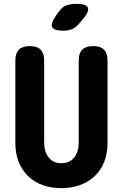

<svg xmlns="http://www.w3.org/2000/svg" viewBox="-20 -970 640 1000"><path d="M60 -655Q60 -693 78.5 -711.5Q97 -730 135 -730Q173 -730 191.5 -711.5Q210 -693 210 -655V-225Q210 -204 215.5 -185Q221 -166 232 -151.5Q243 -137 260 -128.5Q277 -120 300 -120Q323 -120 340 -128.5Q357 -137 368 -151.5Q379 -166 384.5 -185Q390 -204 390 -225V-655Q390 -693 408.5 -711.5Q427 -730 465 -730Q503 -730 521.5 -711.5Q540 -693 540 -655V-224Q540 -170 522.5 -126.5Q505 -83 473.5 -53Q442 -23 397.5 -6.5Q353 10 300 10Q246 10 202 -6Q158 -22 126.5 -52.5Q95 -83 77.5 -126.5Q60 -170 60 -224ZM311 -810Q260 -810 251.5 -829Q243 -848 272 -889L287 -910Q305 -935 327 -942.5Q349 -950 378 -950Q429 -950 437.5 -930.5Q446 -911 414 -873L393 -848Q377 -828 356.5 -819Q336 -810 311 -810Z"/></svg>

Font: Maple Mono NL ExtraBold
Style: Regular
Weight: 800
Monospace: yes
Designer: subframe7536
Version: Version 7.000